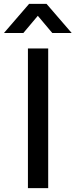

<svg xmlns="http://www.w3.org/2000/svg" viewBox="-64 -970 389 990"><path d="M56.5 -800H-43.5L86 -950H176L305.5 -800H205.5L131 -888.5ZM184.5 0H80V-720H184.5Z"/></svg>

Font: Hauora SemiBold
Style: Regular
Weight: 600
Designer: Wayne Shih
Foundry: WCYS
Version: Version 1.001